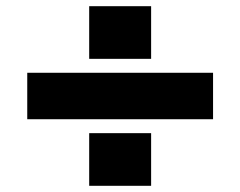

<svg xmlns="http://www.w3.org/2000/svg" viewBox="-20 -600 776 620"><path d="M268 0V-170H468V0ZM268 -410V-580H468V-410ZM68 -215V-365H668V-215Z"/></svg>

Font: M PLUS 1p Black
Style: Regular
Weight: 900
Version: Version 1.061